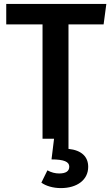

<svg xmlns="http://www.w3.org/2000/svg" viewBox="-20 -711 570 984"><path d="M331 -586H511L525 -691H12V-586H198V0H257L244 106C308 106 335 118 335 143C335 166 318 178 283 178C263 178 243 173 223 162L192 225C215 242 252 253 292 253C375 253 432 211 432 144C432 93 399 59 331 52Z"/></svg>

Font: Fira Sans Medium
Style: Regular
Weight: 500
Designer: Carrois Corporate & Edenspiekermann AG
Foundry: Carrois Corporate GbR & Edenspiekermann AG
Version: Version 4.203